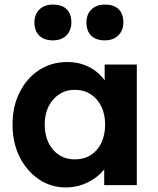

<svg xmlns="http://www.w3.org/2000/svg" viewBox="-20 -812 691 842"><path d="M35 -266Q35 -346 66.5 -408Q98 -470 152 -505Q206 -540 275 -540Q314 -540 346.5 -528.5Q379 -517 403.5 -497Q428 -477 445 -451Q462 -425 469 -395L439 -400V-529H580V0H437V-127L469 -130Q461 -102 443 -77Q425 -52 398.5 -32.5Q372 -13 339 -1.5Q306 10 269 10Q203 10 150 -26Q97 -62 66 -124Q35 -186 35 -266ZM441 -266Q441 -311 424.5 -345Q408 -379 378 -398.5Q348 -418 308 -418Q269 -418 239.5 -398.5Q210 -379 193 -345Q176 -311 176 -266Q176 -220 193 -185.5Q210 -151 239.5 -132Q269 -113 308 -113Q348 -113 378 -132Q408 -151 424.5 -185.5Q441 -220 441 -266ZM359 -714Q359 -749 381 -770.5Q403 -792 440 -792Q479 -792 500 -772Q521 -752 521 -714Q521 -679 499 -657Q477 -635 440 -635Q401 -635 380 -655.5Q359 -676 359 -714ZM131 -714Q131 -749 153 -770.5Q175 -792 212 -792Q251 -792 272 -772Q293 -752 293 -714Q293 -679 271.5 -657Q250 -635 212 -635Q174 -635 152.5 -655.5Q131 -676 131 -714Z"/></svg>

Font: Mach SemiBold
Style: Regular
Weight: 600
Version: Version 1.002